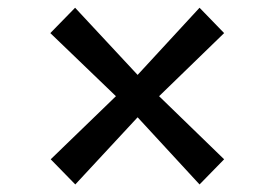

<svg xmlns="http://www.w3.org/2000/svg" viewBox="-20 -568 709 496"><path d="M279.5 -319.5 110 -482.5 174 -548 335.5 -374.5 495.5 -548 559 -482.5 391 -319.5 559 -156.5 495.5 -91.5 335.5 -265 174.5 -91.5 111 -156.5Z"/></svg>

Font: Merriweather 24pt SemiBold
Style: Regular
Weight: 600
Designer: Eben Sorkin
Foundry: Eben Sorkin
Version: Version 2.100